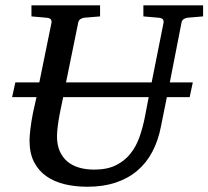

<svg xmlns="http://www.w3.org/2000/svg" viewBox="-20 -691 789 727"><path d="M219.2 -323.2 207 -264.2Q201.2 -234.9 198.5 -211.7Q195.8 -188.5 195.8 -174.8Q195.8 -143.1 205.8 -119.6Q215.8 -96.2 234.1 -80.3Q252.4 -64.5 278.6 -56.6Q304.7 -48.8 336.9 -48.8Q385.7 -48.8 418.7 -65.2Q451.7 -81.5 473.6 -108.9Q495.6 -136.2 508.3 -172.6Q521 -209 528.8 -249L543 -323.2ZM690.9 -624Q682.1 -623 675.3 -618.4Q668.5 -613.8 667 -604L623 -378.9H710L698.2 -323.2H611.8L589.8 -213.9Q579.6 -159.7 557.1 -116.9Q534.7 -74.2 499.8 -44.7Q464.8 -15.1 417.7 0.5Q370.6 16.1 311 16.1Q264.6 16.1 224.9 6.6Q185.1 -2.9 155.3 -23.9Q125.5 -44.9 108.6 -78.1Q91.8 -111.3 91.8 -159.2Q91.8 -174.3 95 -201.7Q98.1 -229 105 -264.2L118.2 -323.2H25.9L38.1 -378.9H128.9L174.8 -604Q176.3 -612.3 172.4 -617.7Q168.5 -623 154.8 -624L99.1 -628.9V-670.9H358.9V-628.9L299.8 -624Q291 -623 284.2 -618.4Q277.3 -613.8 275.9 -604L230 -378.9H554.2L599.1 -604Q600.6 -612.3 596.7 -617.7Q592.8 -623 579.1 -624L522.9 -628.9V-670.9H749V-628.9Z"/></svg>

Font: Charis SIL Am
Style: Italic
Weight: 400
Italic angle: -11°
Foundry: SIL International
Version: Version 5.000